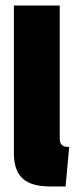

<svg xmlns="http://www.w3.org/2000/svg" viewBox="-20 -661 273 691"><path d="M30 -110C30 -21 76 10 161 10H216L229 -132C204 -132 195 -141 195 -163V-641H30Z"/></svg>

Font: Passion One
Style: Regular
Weight: 400
Designer: Alejandro Lo Celso
Foundry: Fontstage
Version: Version 1.001